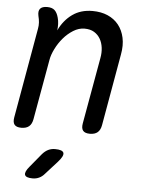

<svg xmlns="http://www.w3.org/2000/svg" viewBox="-55 -606 711 893"><g transform="rotate(5 300.0 -160.0)"><path d="M129 -560Q152 -560 164 -549Q176 -538 182 -515Q186 -501 186.5 -485.5Q187 -470 185 -456Q208 -504 247 -532Q286 -560 341 -560Q381 -560 412 -546.5Q443 -533 463 -508Q483 -483 490.5 -448Q498 -413 490 -370L431 -35Q427 -12 414 -1Q401 10 378 10Q355 10 346 -1Q337 -12 341 -35L396 -344Q401 -370 398 -393.5Q395 -417 384.5 -435Q374 -453 356 -464Q338 -475 311 -475Q284 -475 258.5 -459Q233 -443 213 -419.5Q193 -396 179 -368Q165 -340 161 -316L111 -35Q107 -12 94 -1Q81 10 58 10Q35 10 26 -1Q17 -12 21 -35L95 -455Q98 -470 97 -485Q96 -500 92 -515Q87 -538 96.5 -549Q106 -560 129 -560ZM112 187 164 124Q177 109 191.5 102Q206 95 223 95Q258 95 263 109Q268 123 242 152L186 214Q175 227 161 233.5Q147 240 131 240Q99 240 94.5 226.5Q90 213 112 187Z"/></g></svg>

Font: Maple Mono Normal NL
Style: Italic
Weight: 400
Italic angle: -10°
Monospace: yes
Designer: subframe7536
Version: Version 7.000